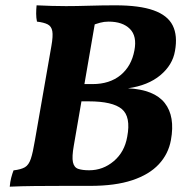

<svg xmlns="http://www.w3.org/2000/svg" viewBox="-20 -699 699 722"><path d="M257.5 -151.3Q250 -108.7 254.3 -89Q258.6 -69.2 274.2 -64Q289.8 -58.7 315.4 -58.7Q367.3 -58.7 407.8 -93Q448.4 -127.2 458.4 -184.8Q472.7 -260.2 438 -289.1Q403.3 -317.9 313.4 -317.9H259.7L270.8 -382.8H328Q392.3 -382.8 433.4 -416.5Q474.4 -450.2 485.4 -509.3Q495.8 -563.2 468.3 -590.5Q440.9 -617.7 388.5 -617.7Q371.3 -617.7 356.5 -613.6Q341.7 -609.5 324.3 -603L341.9 -640.4ZM228.1 -676Q266.2 -676 315.5 -677.5Q364.8 -679 413.9 -679Q504.8 -679 557.6 -660.1Q610.4 -641.3 629.4 -603.3Q648.5 -565.2 638 -507.3Q629 -454.4 582.8 -416Q536.6 -377.6 461.2 -367Q559.9 -362 599.5 -311.7Q639.1 -261.3 622.7 -172.1Q613.2 -120 577.2 -81.3Q541.1 -42.5 477.3 -21.3Q413.5 0 318.6 0Q268.6 0 215.1 0Q161.6 0 110.7 0.5Q59.8 1 16.6 3Q18.2 -15.2 22 -30.1Q25.8 -45.1 30.9 -58.3Q59.3 -61.7 73.8 -70.2Q88.2 -78.7 95.9 -101.8Q103.7 -124.9 111.3 -171.2L173.3 -526.3Q179.9 -563.5 176.7 -581.8Q173.5 -600.1 159.2 -607.4Q145 -614.7 119 -617.7Q116 -631.9 116 -647.6Q116 -663.3 117.6 -679Q146.3 -677.5 174.2 -676.8Q202.1 -676 228.1 -676Z"/></svg>

Font: Vollkorn
Style: Italic
Weight: 400
Italic angle: -11°
Designer: Friedrich Althausen
Foundry: Friedrich Althausen
Version: Version 5.001